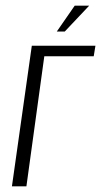

<svg xmlns="http://www.w3.org/2000/svg" viewBox="-20 -656 356 676"><path d="M22 0 92 -495H316L310 -458H136L73 0ZM180 -545 243 -636H294L208 -545Z"/></svg>

Font: Alumni Sans Light
Style: Italic
Weight: 300
Italic angle: -8°
Version: Version 1.016